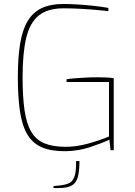

<svg xmlns="http://www.w3.org/2000/svg" viewBox="-20 -758 682 969"><path d="M313 5Q242 6 195 -13Q148 -32 120.5 -75.5Q93 -119 81.5 -191.5Q70 -264 70 -370Q70 -467 81.5 -537Q93 -607 119.5 -651.5Q146 -696 190.5 -717Q235 -738 300 -738Q329 -738 370.5 -735.5Q412 -733 453.5 -728.5Q495 -724 527 -718V-702Q508 -704 470.5 -707.5Q433 -711 388 -713.5Q343 -716 300 -716Q221 -716 176 -680Q131 -644 112.5 -567.5Q94 -491 94 -368Q94 -268 104 -200.5Q114 -133 138 -92.5Q162 -52 204.5 -34.5Q247 -17 313 -17Q366 -17 425.5 -33.5Q485 -50 530 -69V-344H316V-358Q334 -361 359 -363Q384 -365 413.5 -366.5Q443 -368 476 -368Q498 -368 518.5 -367Q539 -366 554 -363V0H538L532 -53Q491 -34 433 -15Q375 4 313 5ZM250 191V181L282 178Q309 175 327.5 167Q346 159 355.5 134Q365 109 364 55H381Q381 105 373 135Q365 165 342.5 178Q320 191 277 191Z"/></svg>

Font: Exo Thin Thin
Style: Regular
Weight: 250
Version: Version 2.000